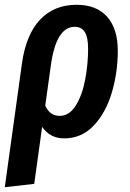

<svg xmlns="http://www.w3.org/2000/svg" viewBox="-40 -563 545 802"><path d="M452 -351Q452 -260 427 -176Q402 -92 351.5 -38.5Q301 15 228 15Q169 15 136 -33L103 205L-20 219L52 -300Q69 -419 127.5 -481Q186 -543 280 -543Q363 -543 407.5 -493Q452 -443 452 -351ZM328 -359Q328 -408 314 -429.5Q300 -451 272 -451Q194 -451 172 -287L149 -122Q168 -79 209 -79Q250 -79 277 -123Q304 -167 316 -231.5Q328 -296 328 -359Z"/></svg>

Font: Fira Sans Extra Condensed Medium
Style: Italic
Weight: 500
Width: 3
Italic angle: -8°
Designer: Carrois Corporate & Edenspiekermann AG
Foundry: Carrois Corporate GbR & Edenspiekermann AG
Version: Version 4.203